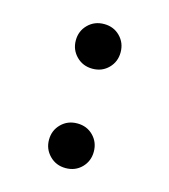

<svg xmlns="http://www.w3.org/2000/svg" viewBox="-73 -541 475 540"><g transform="rotate(15 164.0 -271.0)"><path d="M100 -126.5Q100 -154 118.8 -172.8Q137.5 -191.5 165.5 -191.5Q193.5 -191.5 212 -172.8Q230.5 -154 230.5 -126.5Q230.5 -99 212 -80.2Q193.5 -61.5 165.5 -61.5Q137.5 -61.5 118.8 -80.5Q100 -99.5 100 -126.5ZM100.5 -416Q100.5 -443.5 119.2 -462.2Q138 -481 166 -481Q194 -481 212.5 -462.2Q231 -443.5 231 -416Q231 -388.5 212.5 -369.8Q194 -351 166 -351Q138 -351 119.2 -370Q100.5 -389 100.5 -416Z"/></g></svg>

Font: Hauora SemiBold
Style: Regular
Weight: 600
Designer: Wayne Shih
Foundry: WCYS
Version: Version 1.001